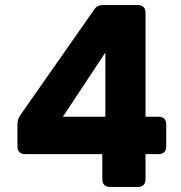

<svg xmlns="http://www.w3.org/2000/svg" viewBox="-20 -740 717 760"><path d="M79 -130H385V-30C385 -11 396 0 415 0H526C545 0 556 -11 556 -30V-130H608C627 -130 638 -141 638 -160V-248C638 -267 627 -278 608 -278H556V-690C556 -709 545 -720 526 -720H388C372 -720 361 -715 352 -701L61 -285C53 -273 49 -262 49 -248V-160C49 -141 60 -130 79 -130ZM397 -278H229L397 -532Z"/></svg>

Font: Arvore Sans
Style: Bold
Weight: 700
Designer: Jonny Pinhorn (Latin) Dan Schunck (customization for Arvore)
Version: Version 1.000;Glyphs 3.3 (3305)